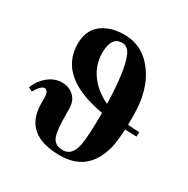

<svg xmlns="http://www.w3.org/2000/svg" viewBox="-160 -834 968 990"><g transform="rotate(30 323.5 -339.0)"><path d="M403 -338C354 -361 317 -391 290 -429C263 -467 250 -509 250 -554C250 -618 271 -650 315 -650C337 -650 354 -636 366 -609C387 -559 400 -469 403 -338ZM620 -295C602 -295 579 -296 551 -299V-355C551 -453 529 -532 486 -593C439 -659 379 -692 303 -692C258 -692 221 -683 189 -665C141 -638 117 -594 117 -532C117 -400 213 -318 404 -285V-280C404 -188 400 -124 393 -89C383 -41 360 -17 325 -17C294 -17 273 -28 262 -52C252 -74 247 -120 247 -190V-217C247 -248 238 -274 218 -292C199 -310 175 -318 148 -318C118 -318 90 -307 65 -286C41 -266 23 -241 12 -211L35 -199C54 -232 71 -248 84 -248C100 -248 108 -232 108 -200V-172C108 -48 180 14 325 14C438 14 508 -44 537 -160C543 -184 547 -221 550 -270C579 -269 602 -268 619 -268Z"/></g></svg>

Font: XITS Math
Style: Bold
Weight: 700
Designer: MicroPress Inc., with final additions and corrections provided by Coen Hoffman, Elsevier (retired)
Version: Version 1.302